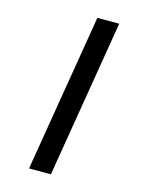

<svg xmlns="http://www.w3.org/2000/svg" viewBox="-139 -909 879 1137"><g transform="rotate(15 300.0 -340.0)"><path d="M153 143 313 -823H447L287 143Z"/></g></svg>

Font: Iosevka Extrabold Extended
Style: Italic
Weight: 800
Width: 7
Italic angle: -9°
Monospace: yes
Designer: Belleve Invis
Foundry: Belleve Invis
Version: Version 32.5.0; ttfautohint (v1.8.4)